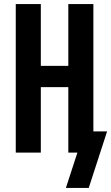

<svg xmlns="http://www.w3.org/2000/svg" viewBox="-20 -755 550 950"><path d="M419 175H306L363 0H318V-324H182V0H58V-735H182V-429H318V-735H442V-105H510Z"/></svg>

Font: Iosevka Curly Extrabold
Style: Regular
Weight: 800
Monospace: yes
Designer: Belleve Invis
Foundry: Belleve Invis
Version: Version 22.1.2; ttfautohint (v1.8.4)